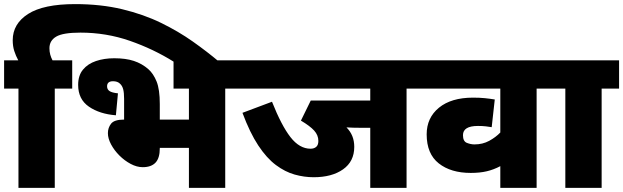

<svg xmlns="http://www.w3.org/2000/svg" viewBox="-20 -916 3038 936"><path d="M70 -484H0V-622H69Q57 -644 49.5 -667.5Q42 -691 42 -720Q42 -800 117 -848Q192 -896 346 -896Q472 -896 576 -871Q680 -846 765 -804.5Q850 -763 920 -713.5Q990 -664 1048 -615H827Q728 -677 613 -717Q498 -757 372 -757Q287 -757 254 -737.5Q221 -718 221 -681Q221 -664 225 -649.5Q229 -635 236 -622H332V-484H247V0H70Z M537 -632Q593 -632 632.5 -619Q672 -606 703 -579Q728 -557 743.5 -518.5Q759 -480 759 -409V-333H901V-484H826V-622H1163V-484H1078V0H901V-195H759V-193Q759 -145 738 -123Q717 -101 676 -101Q647 -101 617 -117Q587 -133 562 -158Q537 -183 521.5 -212Q506 -241 506 -267Q506 -293 521.5 -313Q537 -333 585 -333V-434Q585 -464 580.5 -481Q576 -498 565 -508Q553 -520 531 -520Q502 -520 502 -495Q502 -480 514 -472Q526 -464 555 -461L545 -354Q466 -360 413.5 -396Q361 -432 361 -502Q361 -548 384.5 -576.5Q408 -605 448 -618.5Q488 -632 537 -632Z M1962 -484V0H1785V-293H1738Q1719 -293 1701 -293.5Q1683 -294 1669 -295Q1688 -276 1697.5 -252.5Q1707 -229 1707 -200Q1707 -129 1652.5 -90.5Q1598 -52 1509 -52Q1463 -52 1416.5 -65Q1370 -78 1325 -111.5Q1280 -145 1239 -207Q1198 -269 1162 -366L1306 -420Q1352 -304 1396 -247.5Q1440 -191 1494 -191Q1511 -191 1521.5 -200Q1532 -209 1532 -229Q1532 -257 1511.5 -279.5Q1491 -302 1447 -328L1495 -426H1785V-484H1148V-622H2047V-484Z M2681 -484H2596V0H2419V-106Q2387 -89 2353 -81Q2319 -73 2275 -73Q2178 -73 2119 -119.5Q2060 -166 2060 -261Q2060 -342 2120 -391Q2180 -440 2286 -440Q2318 -440 2343 -437.5Q2368 -435 2392 -431L2377 -296Q2365 -298 2349 -300Q2333 -302 2310 -302Q2237 -302 2237 -257Q2237 -227 2256 -219.5Q2275 -212 2293 -212Q2333 -212 2365 -229.5Q2397 -247 2419 -270V-484H2032V-622H2681Z M2913 -484V0H2736V-484H2666V-622H2998V-484Z"/></svg>

Font: Noto Sans Devanagari UI Black
Style: Regular
Weight: 900
Designer: Jelle Bosma - Monotype Design Team
Foundry: Monotype Imaging Inc.
Version: Version 2.003; ttfautohint (v1.8.4.7-5d5b)